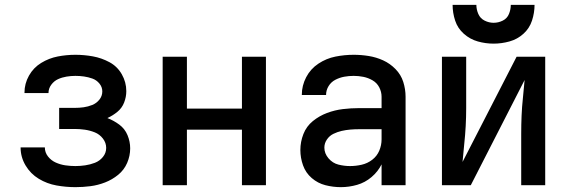

<svg xmlns="http://www.w3.org/2000/svg" viewBox="-20 -764 2344 792"><path d="M291 8Q322 8 353 4Q384 0 413.5 -11.5Q443 -23 467.5 -43Q492 -63 504.5 -92Q517 -121 517 -152Q517 -180 506 -206.5Q495 -233 472 -250Q449 -267 423 -277Q445 -287 464 -302.5Q483 -318 492 -341Q501 -364 501 -388Q501 -425 482.5 -457.5Q464 -490 431.5 -507.5Q399 -525 363 -531.5Q327 -538 291 -538Q254 -538 218 -531Q182 -524 150 -504.5Q118 -485 99.5 -452Q81 -419 81 -382V-380H181Q180 -380 180 -380Q180 -399 191.5 -414.5Q203 -430 219.5 -437.5Q236 -445 254.5 -448Q273 -451 291 -451Q309 -451 326.5 -448.5Q344 -446 361 -440Q378 -434 390 -419.5Q402 -405 402 -387Q402 -387 402 -387Q402 -387 402 -387Q402 -368 390 -353Q378 -338 360.5 -331Q343 -324 325 -321.5Q307 -319 288 -319H224V-232H288Q309 -232 330 -229Q351 -226 371 -218Q391 -210 404.5 -192.5Q418 -175 418 -154Q418 -133 404.5 -116.5Q391 -100 371.5 -92.5Q352 -85 331.5 -82Q311 -79 291 -79Q270 -79 249.5 -82Q229 -85 210 -93.5Q191 -102 178 -118.5Q165 -135 165 -156H65V-155Q65 -116 85.5 -81.5Q106 -47 140 -26.5Q174 -6 213 1Q252 8 291 8Z M651 0H751V-229H978V0H1077V-530H978V-316H751V-530H651Z M1386 8Q1420 8 1453 -1.5Q1486 -11 1512.5 -33.5Q1539 -56 1554 -86V0H1653V-365Q1653 -396 1643.5 -426Q1634 -456 1611.5 -479Q1589 -502 1560.5 -515Q1532 -528 1501 -533Q1470 -538 1439 -538Q1401 -538 1363.5 -530.5Q1326 -523 1293.5 -501.5Q1261 -480 1243 -445.5Q1225 -411 1225 -373V-372H1325Q1325 -392 1335.5 -409Q1346 -426 1363.5 -435Q1381 -444 1400 -447.5Q1419 -451 1439 -451Q1459 -451 1479 -447Q1499 -443 1517 -432.5Q1535 -422 1544.5 -403.5Q1554 -385 1554 -365V-318H1461Q1428 -318 1394.5 -314Q1361 -310 1329 -298Q1297 -286 1270.5 -264.5Q1244 -243 1231.5 -211Q1219 -179 1219 -145Q1219 -113 1230 -82Q1241 -51 1266 -29.5Q1291 -8 1322.5 0Q1354 8 1386 8ZM1424 -79Q1400 -79 1376 -85Q1352 -91 1335 -111Q1318 -131 1318 -155Q1318 -173 1328.5 -188.5Q1339 -204 1355.5 -212Q1372 -220 1389.5 -224Q1407 -228 1425 -229.5Q1443 -231 1461 -231H1554V-189Q1554 -165 1544.5 -142.5Q1535 -120 1515.5 -105Q1496 -90 1472 -84.5Q1448 -79 1424 -79Z M1803 0H1922L2144 -434Q2141 -397 2137 -360Q2133 -323 2131.5 -286Q2130 -249 2130 -212V0H2229V-530H2111L1888 -96Q1891 -133 1895 -170Q1899 -207 1901 -244Q1903 -281 1903 -318V-530H1803ZM2016 -584Q2049 -584 2081.5 -593Q2114 -602 2139 -624.5Q2164 -647 2174.5 -679Q2185 -711 2185 -744H2087Q2087 -725 2079.5 -706.5Q2072 -688 2054 -679Q2036 -670 2016 -670Q1997 -670 1979 -679Q1961 -688 1953 -706.5Q1945 -725 1945 -744H1847Q1847 -711 1857.5 -679Q1868 -647 1893.5 -624.5Q1919 -602 1951 -593Q1983 -584 2016 -584Z"/></svg>

Font: Iosevka Sparkle Medium
Style: Regular
Weight: 500
Designer: Belleve Invis
Foundry: Belleve Invis
Version: Version 4.5.0; ttfautohint (v1.8.3)